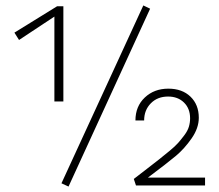

<svg xmlns="http://www.w3.org/2000/svg" viewBox="-20 -682 805 706"><path d="M507 -662 532 -650 232 4 206 -8ZM213 -309H180V-621L50 -535L33 -562L190 -659H213ZM524 -29H734V0H480L472 -24Q490 -38 520 -61Q550 -84 565 -96Q580 -108 602 -126Q624 -144 635 -156.5Q646 -169 658 -185Q670 -201 674.5 -216Q679 -231 679 -247Q679 -283 656.5 -305Q634 -327 598 -327Q559 -327 534.5 -302Q510 -277 510 -239H478Q478 -291 512.5 -323.5Q547 -356 599 -356Q650 -356 680.5 -326.5Q711 -297 711 -249Q711 -211 684.5 -173Q658 -135 627 -109Q596 -83 524 -29Z"/></svg>

Font: EauTestInfant Light
Style: Regular
Weight: 300
Designer: Christian Thalmann (Catharsis Fonts)
Version: Version 0.001;PS 000.001;hotconv 1.0.88;makeotf.lib2.5.64775